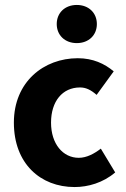

<svg xmlns="http://www.w3.org/2000/svg" viewBox="-20 -743 507 775"><path d="M209 -646C209 -601 242 -569 290 -569C338 -569 371 -601 371 -646C371 -691 338 -723 290 -723C242 -723 209 -691 209 -646ZM36 -248C36 -83 143 12 281 12C335 12 396 -5 445 -47L387 -143C361 -123 330 -106 298 -106C234 -106 186 -162 186 -248C186 -334 232 -390 303 -390C326 -390 346 -381 370 -360L439 -455C402 -486 355 -508 294 -508C157 -508 36 -413 36 -248Z"/></svg>

Font: Cambridge Sans Bold
Style: Regular
Weight: 700
Version: Version 2.020;PS 002.020;hotconv 1.0.88;makeotf.lib2.5.64775